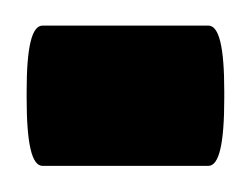

<svg xmlns="http://www.w3.org/2000/svg" viewBox="-35 -127 191 147"><path d="M-2.4 -107.4C-10.7 -107.4 -14.6 -90.8 -14.6 -57.1V-51.8C-14.6 -17.1 -10.7 0 -2.4 0H124.5C132.8 0 136.7 -17.1 136.7 -51.8V-57.1C136.7 -90.8 132.8 -107.4 124.5 -107.4Z"/></svg>

Font: Shabnam Medium
Style: Regular
Weight: 500
Foundry: DejaVu fonts team - Redesigned by Saber Rastikerdar - Based on Vazir font
Version: Version 5.0.1